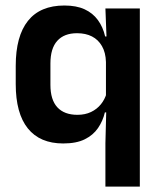

<svg xmlns="http://www.w3.org/2000/svg" viewBox="-20 -522 596 714"><path d="M215 11.5Q128.5 11.5 83.5 -44.5Q38.5 -100.5 38.5 -209.5V-277Q38.5 -387.5 84 -444.5Q129.5 -501.5 219.5 -501.5Q264 -501.5 294.5 -487.5Q325 -473.5 344 -447.5Q363 -421.5 371 -386.5H408L374 -291.5Q373 -326.5 359.2 -350.5Q345.5 -374.5 322 -386.5Q298.5 -398.5 266.5 -398.5Q218.5 -398.5 193 -370.2Q167.5 -342 167.5 -286V-206.5Q167.5 -151 193.2 -123Q219 -95 268 -95Q296.5 -95 318.5 -105.5Q340.5 -116 355.2 -134.2Q370 -152.5 376.5 -175.5L406 -104H370Q362.5 -72 344.5 -45.8Q326.5 -19.5 295.2 -4Q264 11.5 215 11.5ZM372 172V10.5L375.5 -125.5L374 -146.5V-347L376.5 -373.5L372 -490.5H500V172Z"/></svg>

Font: Anek Bangla Medium SemiBold
Style: Regular
Weight: 600
Version: Version 1.003